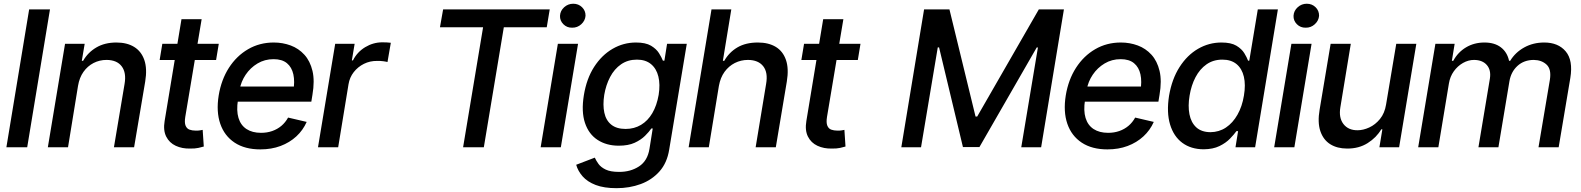

<svg xmlns="http://www.w3.org/2000/svg" viewBox="-20 -777 8340 1013"><path d="M243.7 -727.5 123.5 0H13.7L133.8 -727.5Z M391.6 -323.7 338.9 0H232.4L323.2 -545.9H426.8L411.6 -456.1H418.5Q443.8 -500.5 488.3 -526.6Q532.7 -552.7 594.2 -552.7Q649.9 -552.7 687.7 -529.5Q725.6 -506.3 741.5 -460.4Q757.3 -414.6 746.1 -346.7L687.5 0H581.1L637.2 -334Q647.5 -393.1 622.3 -426.8Q597.2 -460.4 542.5 -460.9Q505.4 -460.9 473.6 -444.6Q441.9 -428.2 420.4 -397.9Q398.9 -367.7 391.6 -323.7Z M1134.3 -545.9 1120.1 -460.4H822.3L836.4 -545.9ZM937.5 -675.8H1043.9L957.5 -160.2Q952.6 -129.9 959.2 -114Q965.8 -98.1 980 -93Q994.1 -87.9 1011.7 -87.9Q1024.9 -87.4 1034.4 -89.1Q1043.9 -90.8 1049.3 -91.8L1055.2 -3.9Q1044.4 -0.5 1026.4 3.4Q1008.3 7.3 982.9 6.8Q940.9 7.8 907.2 -7.8Q873.5 -23.4 856.9 -56.4Q840.3 -89.4 848.6 -138.7Z M1353.5 11.2Q1272 11.2 1218 -24.4Q1164.1 -60.1 1142.1 -124Q1120.1 -188 1133.8 -273.4Q1147.5 -356.4 1187.7 -419.2Q1228 -481.9 1288.8 -517.3Q1349.6 -552.7 1424.3 -552.7Q1471.7 -552.7 1513.7 -537.1Q1555.7 -521.5 1585.9 -488.3Q1616.2 -455.1 1628.7 -402.8Q1641.1 -350.6 1628.4 -276.4L1622.6 -240.7H1188.5L1201.7 -320.3H1581.5L1527.3 -295.9Q1536.1 -346.7 1527.8 -384.5Q1519.5 -422.4 1493.9 -443.6Q1468.3 -464.8 1423.3 -464.8Q1376.5 -464.8 1338.6 -442.1Q1300.8 -419.4 1276.1 -382.8Q1251.5 -346.2 1244.1 -303.2L1235.4 -249Q1226.6 -193.4 1238.3 -154.8Q1250 -116.2 1280.5 -96.2Q1311 -76.2 1357.4 -76.2Q1389.2 -76.2 1416.3 -85.7Q1443.4 -95.2 1464.6 -113Q1485.8 -130.9 1500 -156.7L1598.1 -133.8Q1578.6 -89.8 1543.5 -57.4Q1508.3 -24.9 1460.2 -6.8Q1412.1 11.2 1353.5 11.2Z M1657.7 0 1748.5 -545.9H1851.1L1836.4 -458.5H1842.3Q1864.3 -502.4 1906.7 -528.1Q1949.2 -553.7 1997.1 -553.7Q2007.3 -553.7 2020.3 -553.2Q2033.2 -552.7 2042 -551.3L2024.4 -449.7Q2018.6 -451.7 2002.4 -453.9Q1986.3 -456.1 1969.7 -455.6Q1932.1 -456.1 1900.1 -440.2Q1868.2 -424.3 1846.4 -396.5Q1824.7 -368.7 1818.8 -332.5L1764.2 0Z M2301.3 -633.3 2317.9 -727.5H2880.4L2864.7 -633.3H2638.2L2532.7 0H2423.3L2528.8 -633.3Z M2832.5 0 2923.3 -545.9H3029.8L2939 0ZM2998.5 -630.9Q2971.2 -630.4 2952.4 -649.2Q2933.6 -668 2934.6 -693.8Q2936 -720.2 2956.5 -738.8Q2977.1 -757.3 3004.4 -757.3Q3032.2 -757.3 3051 -738.8Q3069.8 -720.2 3069.3 -693.8Q3067.4 -668 3046.9 -649.2Q3026.4 -630.4 2998.5 -630.9Z M3232.9 215.8Q3167 215.8 3123 199Q3079.1 182.1 3054.2 153.8Q3029.3 125.5 3020 92.3L3118.2 54.7Q3125 70.3 3137.7 87.9Q3150.4 105.5 3175.8 117.7Q3201.2 129.9 3246.1 129.9Q3306.2 130.4 3351.3 101.1Q3396.5 71.8 3406.7 7.8L3423.8 -99.1H3416.5Q3404.8 -82 3383.3 -60.5Q3361.8 -39.1 3328.4 -23.7Q3294.9 -8.3 3244.6 -8.3Q3180.2 -8.3 3133.3 -38.6Q3086.4 -68.8 3066.4 -128.4Q3046.4 -188 3060.5 -274.9Q3074.7 -361.8 3114.7 -424.1Q3154.8 -486.3 3212.2 -519.5Q3269.5 -552.7 3335.4 -552.7Q3386.2 -552.7 3414.6 -535.9Q3442.9 -519 3456.8 -496.6Q3470.7 -474.1 3477.5 -457H3485.4L3499.5 -545.9H3603.5L3510.7 12.2Q3499.5 82.5 3459.5 127.4Q3419.4 172.4 3360.6 194.1Q3301.8 215.8 3232.9 215.8ZM3280.8 -96.7Q3326.2 -96.7 3362.1 -118.2Q3397.9 -139.6 3421.6 -179.9Q3445.3 -220.2 3455.1 -276.4Q3463.9 -331.5 3453.6 -373.3Q3443.4 -415 3414.8 -438.7Q3386.2 -462.4 3340.3 -462.4Q3292.5 -462.4 3256.8 -437.7Q3221.2 -413.1 3199 -370.8Q3176.8 -328.6 3168 -276.4Q3159.7 -223.1 3168.5 -182.4Q3177.2 -141.6 3205.3 -119.1Q3233.4 -96.7 3280.8 -96.7Z M3772.9 -323.7 3719.7 0H3613.3L3733.9 -727.5H3838.4L3793.9 -456.1H3801.3Q3826.7 -501 3870.6 -526.9Q3914.6 -552.7 3978.5 -552.7Q4034.7 -552.7 4072.8 -529.8Q4110.8 -506.8 4126.7 -460.9Q4142.6 -415 4131.3 -346.7L4073.2 0H3966.8L4022 -334Q4032.7 -394.5 4006.8 -427.5Q3981 -460.4 3926.8 -460.9Q3889.2 -460.9 3856.9 -444.6Q3824.7 -428.2 3802.7 -397.9Q3780.8 -367.7 3772.9 -323.7Z M4520 -545.9 4505.9 -460.4H4208L4222.2 -545.9ZM4323.2 -675.8H4429.7L4343.3 -160.2Q4338.4 -129.9 4345 -114Q4351.6 -98.1 4365.7 -93Q4379.9 -87.9 4397.5 -87.9Q4410.6 -87.4 4420.2 -89.1Q4429.7 -90.8 4435.1 -91.8L4440.9 -3.9Q4430.2 -0.5 4412.1 3.4Q4394 7.3 4368.7 6.8Q4326.7 7.8 4293 -7.8Q4259.3 -23.4 4242.7 -56.4Q4226.1 -89.4 4234.4 -138.7Z M4855.5 -727.5H4989.3L5127 -162.1H5135.7L5460.9 -727.5H5593.3L5473.1 0H5368.2L5456.1 -526.4H5449.7L5147.5 -1H5060.5L4934.6 -526.9H4927.7L4839.4 0H4735.4Z M5822.8 11.2Q5741.2 11.2 5687.3 -24.4Q5633.3 -60.1 5611.3 -124Q5589.4 -188 5603 -273.4Q5616.7 -356.4 5657 -419.2Q5697.3 -481.9 5758.1 -517.3Q5818.8 -552.7 5893.6 -552.7Q5940.9 -552.7 5982.9 -537.1Q6024.9 -521.5 6055.2 -488.3Q6085.4 -455.1 6097.9 -402.8Q6110.4 -350.6 6097.7 -276.4L6091.8 -240.7H5657.7L5670.9 -320.3H6050.8L5996.6 -295.9Q6005.4 -346.7 5997.1 -384.5Q5988.8 -422.4 5963.1 -443.6Q5937.5 -464.8 5892.6 -464.8Q5845.7 -464.8 5807.9 -442.1Q5770 -419.4 5745.4 -382.8Q5720.7 -346.2 5713.4 -303.2L5704.6 -249Q5695.8 -193.4 5707.5 -154.8Q5719.2 -116.2 5749.8 -96.2Q5780.3 -76.2 5826.7 -76.2Q5858.4 -76.2 5885.5 -85.7Q5912.6 -95.2 5933.8 -113Q5955.1 -130.9 5969.2 -156.7L6067.4 -133.8Q6047.9 -89.8 6012.7 -57.4Q5977.5 -24.9 5929.4 -6.8Q5881.3 11.2 5822.8 11.2Z M6330.1 10.7Q6263.7 10.3 6218 -23.4Q6172.4 -57.1 6153.3 -120.4Q6134.3 -183.6 6147.9 -271.5Q6163.1 -360.4 6203.4 -423.3Q6243.7 -486.3 6301 -519.5Q6358.4 -552.7 6424.3 -552.7Q6475.1 -552.7 6503.2 -535.9Q6531.2 -519 6544.9 -496.6Q6558.6 -474.1 6564.9 -457H6571.3L6616.2 -727.5H6722.2L6602.1 0H6498.5L6512.2 -85H6503.4Q6491.2 -67.9 6469.5 -45.4Q6447.8 -22.9 6413.8 -6.3Q6379.9 10.3 6330.1 10.7ZM6366.2 -79.6Q6412.1 -80.1 6448.2 -104.2Q6484.4 -128.4 6509 -171.9Q6533.7 -215.3 6543 -272.5Q6552.7 -329.6 6542.7 -372.3Q6532.7 -415 6504.2 -438.7Q6475.6 -462.4 6429.2 -462.4Q6381.3 -462.4 6345.7 -437.5Q6310.1 -412.6 6287.6 -369.6Q6265.1 -326.7 6256.3 -272.5Q6247.1 -217.8 6255.6 -174.1Q6264.2 -130.4 6291.5 -105.2Q6318.8 -80.1 6366.2 -79.6Z M6702.6 0 6793.5 -545.9H6899.9L6809.1 0ZM6868.7 -630.9Q6841.3 -630.4 6822.5 -649.2Q6803.7 -668 6804.7 -693.8Q6806.2 -720.2 6826.7 -738.8Q6847.2 -757.3 6874.5 -757.3Q6902.3 -757.3 6921.1 -738.8Q6939.9 -720.2 6939.5 -693.8Q6937.5 -668 6917 -649.2Q6896.5 -630.4 6868.7 -630.9Z M7293 -225.6 7346.7 -545.9H7452.6L7361.8 0H7257.8L7273.4 -94.7H7267.6Q7242.2 -51.3 7195.8 -22Q7149.4 7.3 7087.4 6.8Q7035.2 6.8 6998.5 -16.1Q6961.9 -39.1 6946.3 -85Q6930.7 -130.9 6942.4 -198.7L7000.5 -545.9H7106.9L7051.8 -210.9Q7042.5 -155.8 7068.1 -122.6Q7093.8 -89.4 7142.6 -89.8Q7172.4 -89.8 7204.3 -104.5Q7236.3 -119.1 7261 -149.4Q7285.6 -179.7 7293 -225.6Z M7462.4 0 7553.2 -545.9H7654.8L7640.1 -456.1H7647.5Q7671.9 -501.5 7714.8 -527.1Q7757.8 -552.7 7812 -552.7Q7865.7 -552.7 7898.9 -527.1Q7932.1 -501.5 7941.9 -456.1H7947.8Q7974.6 -500.5 8021.7 -526.6Q8068.8 -552.7 8127.4 -552.7Q8201.2 -552.7 8240.7 -505.9Q8280.3 -459 8265.1 -365.7L8203.6 0H8097.2L8157.2 -356Q8166 -411.6 8139.9 -436Q8113.8 -460.4 8071.8 -460.9Q8020 -460.4 7986.1 -429.2Q7952.1 -397.9 7943.8 -348.1L7885.7 0H7780.3L7840.8 -362.8Q7847.7 -407.2 7824.7 -433.8Q7801.8 -460.4 7757.3 -460.9Q7727.1 -460.9 7698.7 -444.8Q7670.4 -428.7 7650.4 -400.9Q7630.4 -373 7624.5 -336.4L7568.8 0Z"/></svg>

Font: Inter Tight Medium
Style: Italic
Weight: 500
Italic angle: -9.39999°
Designer: Rasmus Andersson
Foundry: rsms
Version: Version 3.004